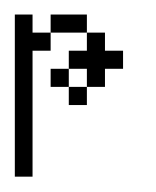

<svg xmlns="http://www.w3.org/2000/svg" viewBox="-20 -190 210 259"><path d="M72.8 -48.3V-72.8H97.2V-48.3ZM48.3 -72.8V-97.2H72.8V-72.8ZM97.2 -72.8V-97.2H72.8V-121.6H97.2V-146H121.6V-121.6H146V-97.2H121.6V-72.8ZM0 48.3V-170.4H23.9V-146H48.3V-121.6H23.9V48.3ZM48.3 -146V-170.4H97.2V-146Z"/></svg>

Font: FS Mondwest Regular
Style: Regular
Weight: 400
Designer: NZWStudios2024
Foundry: https://fontstruct.com
Version: Version 1.0